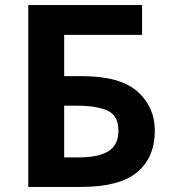

<svg xmlns="http://www.w3.org/2000/svg" viewBox="-20 -734 674 754"><path d="M91 0H299Q450 0 519 -58Q588 -116 588 -221Q588 -314 520 -374.5Q452 -435 300 -435H232V-597H538V-714H91ZM232 -116V-319H280Q360 -319 402.5 -299.5Q445 -280 445 -221Q445 -164 405.5 -140Q366 -116 293 -116Z"/></svg>

Font: Noto Sans UI
Style: Bold
Weight: 700
Designer: Monotype Design Team
Foundry: Monotype Imaging Inc.
Version: Version 1.901